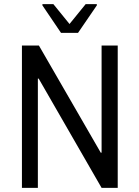

<svg xmlns="http://www.w3.org/2000/svg" viewBox="-20 -908 674 928"><path d="M86 0ZM471 0 167 -528H163V0H86V-688H168L467 -170H471V-688H549V0ZM275 -749 185 -882V-888H238L316 -792L394 -888H448V-882L357 -749Z"/></svg>

Font: Assailand
Style: Regular
Weight: 400
Designer: Hector Gatti with collaboration of the Omnibus-Type team
Foundry: Omnibus-Type
Version: Version 0.072;October 19, 2019;FontCreator 12.0.0.2547 64-bi